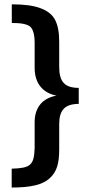

<svg xmlns="http://www.w3.org/2000/svg" viewBox="-20 -759 461 874"><path d="M33.2 94.7C119.6 94.7 174.8 82 206.5 52.2C239.3 22.5 249.5 -16.6 249.5 -79.6V-193.4C249.5 -258.3 275.4 -285.6 338.4 -286.1V-358.9C273.4 -359.4 249.5 -387.2 249.5 -455.6V-569.8C249.5 -611.8 243.2 -644.5 231 -668C218.8 -691.9 196.8 -709.5 165.5 -721.2C134.3 -733.4 90.3 -739.3 33.7 -739.3V-654.3C67.4 -654.3 84.5 -652.3 102.5 -646C111.8 -642.6 118.7 -637.7 123 -631.3C132.3 -618.2 137.7 -597.7 137.7 -565.9V-449.7C137.7 -381.8 172.9 -335.9 237.3 -323.7C173.3 -312.5 137.7 -269.5 137.7 -203.1V-85.4C135.3 -5.9 117.7 6.3 33.2 8.8V94.7Z"/></svg>

Font: Ride SemiBold
Style: Regular
Weight: 600
Version: Version 3.000